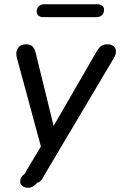

<svg xmlns="http://www.w3.org/2000/svg" viewBox="-20 -703 567 906"><path d="M75 154Q75 138 88 124Q96 120 100 112L105 102L173 -12L60 -429Q57 -440 57 -450Q57 -470 69.5 -482Q82 -494 103 -494Q123 -494 133 -484.5Q143 -475 149 -451L233 -109L436 -460Q446 -478 457.5 -486Q469 -494 487 -494Q506 -494 516.5 -484.5Q527 -475 527 -460Q527 -445 519 -432L187 127L181 138Q171 156 156 159Q144 172 134.5 177.5Q125 183 114 183Q95 183 85 174.5Q75 166 75 154ZM153 -648Q153 -664 163 -673.5Q173 -683 190 -683H438Q453 -683 462 -676.5Q471 -670 471 -658Q471 -641 461 -631.5Q451 -622 434 -622H186Q171 -622 162 -629Q153 -636 153 -648Z"/></svg>

Font: SN Pro
Style: Italic
Weight: 400
Italic angle: -9°
Designer: Tobias Whetton
Foundry: Supernotes
Version: Version 1.003